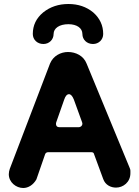

<svg xmlns="http://www.w3.org/2000/svg" viewBox="-20 -924 696 960"><path d="M144 -754C144 -726 166 -704 197 -704C226 -704 248 -726 248 -754C248 -783 277 -803 322 -803C365 -803 392 -783 392 -754C392 -726 414 -704 445 -704C474 -704 496 -726 496 -754C496 -797 479 -833 446 -862C412 -890 371 -904 322 -904C273 -904 231 -890 196 -862C161 -833 144 -797 144 -754ZM96 16C121 16 146 1 162 -27L206 -154C209 -160 214 -163 221 -163H437C444 -163 449 -160 450 -154L496 -29C507 2 535 14 560 14C596 14 632 -13 632 -58C632 -66 633 -75 629 -83L413 -606C398 -645 359 -664 320 -664C284 -664 246 -645 230 -606L29 -80C26 -71 24 -62 24 -53C24 -12 61 16 96 16ZM278 -288C263 -288 260 -297 260 -304C260 -307 260 -309 261 -312L301 -426C307 -444 315 -453 325 -453C334 -453 342 -444 349 -427L390 -314C391 -311 392 -308 392 -305C392 -297 385 -288 373 -288Z"/></svg>

Font: Dongle
Style: Bold
Weight: 700
Designer: Yanghee Ryu
Foundry: Yanghee Ryu
Version: Version 2.000